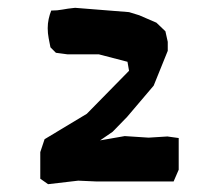

<svg xmlns="http://www.w3.org/2000/svg" viewBox="-20 -481 555 491"><path d="M437 -47V-128L408 -132L360 -129L299 -133L236 -122L268 -144L305 -182L373 -262L409 -351V-374L403 -401L380 -423L336 -442L310 -450L172 -461Q152 -459 139.5 -456.5Q127 -454 111 -454Q107 -444 104.5 -432.5Q102 -421 102 -409Q102 -396 104.5 -383Q107 -370 109 -360L123 -346L153 -342H233L306 -323L310 -300L202 -190L94 -125L83 -92V-24L103 -10L180 -19L225 -17H424Z"/></svg>

Font: Dokdo
Style: Regular
Weight: 400
Version: Version 2.00